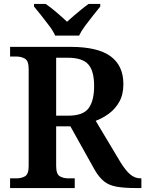

<svg xmlns="http://www.w3.org/2000/svg" viewBox="-20 -951 735 971"><path d="M31 0V-49H64Q88 -49 106.5 -59.5Q125 -70 125 -112V-601Q125 -643 106.5 -654Q88 -665 64 -665H31V-714H336Q474 -714 539 -666.5Q604 -619 604 -526Q604 -473 583.5 -436.5Q563 -400 531 -376.5Q499 -353 464 -340L589 -131Q615 -89 638.5 -69Q662 -49 691 -49H695V0H668Q607 0 569 -7Q531 -14 506.5 -33.5Q482 -53 460 -90L336 -312H264V-112Q264 -70 282.5 -59.5Q301 -49 325 -49H358V0ZM325 -366Q400 -366 428 -403.5Q456 -441 456 -516Q456 -593 426 -626Q396 -659 323 -659H264V-366ZM259 -771Q249 -794 229 -820.5Q209 -847 188.5 -873Q168 -899 152 -918V-931H211Q235 -915 266 -888.5Q297 -862 319 -841Q334 -855 353.5 -871.5Q373 -888 392.5 -904Q412 -920 428 -931H487V-918Q472 -899 451 -873Q430 -847 410.5 -820.5Q391 -794 380 -771Z"/></svg>

Font: Noto Naskh Arabic SemiBold
Style: Regular
Weight: 600
Designer: Monotype Design Team, David Williams, Mohamad Dakak and Nizar Qandah
Foundry: Monotype Imaging Inc.
Version: Version 2.016